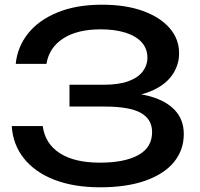

<svg xmlns="http://www.w3.org/2000/svg" viewBox="-20 -784 850 818"><path d="M406 14Q295 14 212 -18Q129 -50 82 -109Q35 -168 30 -247H162Q172 -172 234.5 -131.5Q297 -91 406 -91Q511 -91 569.5 -123.5Q628 -156 628 -221Q628 -276 580 -303Q532 -330 426 -330H276V-423H423Q486 -423 527 -438Q568 -453 588 -479.5Q608 -506 608 -538Q608 -577 583.5 -604Q559 -631 514 -645Q469 -659 409 -659Q309 -659 249 -620Q189 -581 178 -512H47Q54 -583 98.5 -640Q143 -697 223.5 -730.5Q304 -764 415 -764Q515 -764 588.5 -737.5Q662 -711 702.5 -664.5Q743 -618 743 -557Q743 -505 712 -462Q681 -419 619 -394Q557 -369 463 -369V-388Q556 -392 623 -372.5Q690 -353 726.5 -313Q763 -273 763 -213Q763 -145 721.5 -94Q680 -43 600 -14.5Q520 14 406 14Z"/></svg>

Font: Unbounded
Style: Regular
Weight: 400
Designer: Luke Prowse, Jean-Baptiste Morizot, Fátima Lázaro, Florian Runge
Foundry: NaN
Version: Version 1.701;gftools[0.9.28.dev5+ged2979d]